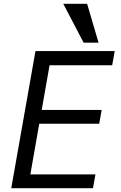

<svg xmlns="http://www.w3.org/2000/svg" viewBox="-20 -995 640 1015"><path d="M167.5 -725H586.5L573 -650H242L200.5 -414H517.5L504.5 -341H187.5L140.5 -73H484.5L471.5 0H39.5ZM314.5 -975H440.5L501 -769.5H422Z"/></svg>

Font: JuliaMono Italic
Style: Regular
Weight: 400
Italic angle: -9°
Monospace: yes
Designer: cormullion
Foundry: corm
Version: Version 0.049; ttfautohint (v1.8.4)